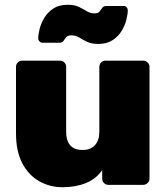

<svg xmlns="http://www.w3.org/2000/svg" viewBox="-20 -774 697 804"><path d="M242 10Q189 10 144.5 -15Q100 -40 73.5 -90Q47 -140 47 -216V-494Q47 -505 54.5 -512.5Q62 -520 73 -520H231Q242 -520 249.5 -512.5Q257 -505 257 -494V-223Q257 -146 326 -146Q359 -146 377.5 -166Q396 -186 396 -223V-494Q396 -505 403.5 -512.5Q411 -520 422 -520H580Q590 -520 598 -512.5Q606 -505 606 -494V-26Q606 -15 598 -7.5Q590 0 580 0H434Q423 0 415.5 -7.5Q408 -15 408 -26V-62Q383 -25 340 -7.5Q297 10 242 10ZM391 -590Q363 -590 344.5 -599Q326 -608 311.5 -617Q297 -626 279 -626Q264 -626 257.5 -618.5Q251 -611 246 -603Q241 -595 230 -595H158Q151 -595 145.5 -600.5Q140 -606 140 -613Q140 -629 146 -653Q152 -677 166 -700Q180 -723 203.5 -738.5Q227 -754 264 -754Q292 -754 310.5 -745Q329 -736 343.5 -727Q358 -718 377 -718Q391 -718 397 -726Q403 -734 408.5 -741.5Q414 -749 425 -749H497Q506 -749 510.5 -743.5Q515 -738 515 -731Q515 -714 509 -690.5Q503 -667 489 -644Q475 -621 451 -605.5Q427 -590 391 -590Z"/></svg>

Font: Rubik ExtraBold
Style: Regular
Weight: 800
Designer: Hubert and Fischer
Foundry: Hubert and Fischer
Version: Version 2.300;gftools[0.9.30]